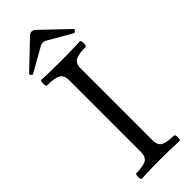

<svg xmlns="http://www.w3.org/2000/svg" viewBox="-283 -884 911 911"><g transform="rotate(-45 172.0 -429.0)"><path d="M48 3Q44 3 42.5 -6Q41 -15 42.5 -24.5Q44 -34 48 -34Q92 -34 113.5 -44.5Q135 -55 135 -91V-572Q135 -607 112.5 -617.5Q90 -628 43 -628Q38 -628 36.5 -637.5Q35 -647 37 -656.5Q39 -666 43 -666Q108 -663 172 -663Q237 -663 301 -666Q306 -666 307.5 -656.5Q309 -647 307.5 -637.5Q306 -628 301 -628Q258 -628 235.5 -617.5Q213 -607 213 -572V-91Q213 -55 235.5 -44.5Q258 -34 301 -34Q306 -34 307.5 -24.5Q309 -15 307.5 -6Q306 3 301 3Q238 0 175 0Q111 0 48 3ZM36 -714Q29 -710 24 -717.5Q19 -725 24 -729L151 -850Q161 -861 172 -861Q184 -861 194 -850L321 -729Q326 -725 319.5 -717.5Q313 -710 307 -714L189 -782Q182 -786 172 -786Q163 -786 156 -782Z"/></g></svg>

Font: Junicode VF
Style: Regular
Weight: 400
Designer: Peter S. Baker
Version: Version 2.213